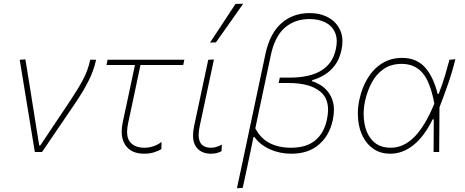

<svg xmlns="http://www.w3.org/2000/svg" viewBox="-20 -814 2488 1028"><path d="M166.5 0Q159 -45.5 151 -94.5Q143 -142.5 136 -186L121.5 -274.5L103.5 -384.5Q94.5 -439.5 85.5 -494L116 -496Q128.5 -419 144 -322.8Q159.5 -226.5 173.5 -137.5L190 -35H195.5L358.5 -278.5Q399 -339.5 425.2 -389Q451.5 -438.5 463 -494H494.5Q482 -435 452.5 -377.8Q423 -320.5 384.5 -264Q296.5 -133.5 205 0Z M751.5 9Q683.5 9 652 -36Q631.5 -65 631.5 -109Q631.5 -133 637.5 -161Q658 -256.5 675 -336Q691.5 -415 702.5 -466H550L556 -494H967L961 -466H732Q715.5 -388.5 699.5 -311.5Q683 -234.5 666.5 -157Q660.5 -129.5 660.5 -107.5Q660.5 -73 676 -54Q701 -23 752.5 -23Q803 -23 845 -54L844 -16Q831.5 -7 806.2 1Q781 9 751.5 9Z M1109.5 9Q1057 9 1030.5 -27Q1013.5 -49.5 1013.5 -88.5Q1013.5 -111.5 1019.5 -140Q1028 -180.5 1034.5 -210Q1041 -239 1047.5 -271Q1060.5 -332.5 1071.8 -385.2Q1083 -438 1095 -494L1125.5 -495.5Q1105.5 -402.5 1088.8 -324Q1072 -245.5 1060.5 -191L1049.5 -140Q1043.5 -113 1043.5 -92.5Q1043.5 -68.5 1051.5 -52.5Q1066 -23 1111 -23Q1137 -23 1168 -40L1166 -4.5Q1156 1 1142 5Q1128 9 1109.5 9ZM1104.5 -586Q1139.5 -639 1173.5 -690.5Q1207.5 -742 1241 -793L1282 -794Q1245.5 -742 1209.2 -690.5Q1173 -639 1136 -587Z M1248.5 194Q1260.5 137.5 1272 84.5Q1283.5 31.5 1296 -28.5L1401 -524Q1424.5 -635 1486.5 -689.5Q1548.5 -744 1637.5 -744Q1694.5 -744 1738 -720.2Q1781.5 -696.5 1801.5 -652Q1813.5 -625.5 1813.5 -592.5Q1813.5 -570.5 1808 -545.5Q1797.5 -496 1772.5 -463.5Q1747.5 -431 1715.5 -412.2Q1683.5 -393.5 1652 -385L1650.5 -379Q1668.5 -374.5 1692 -361.2Q1715.5 -348 1735.5 -323.5Q1755.5 -299 1764.5 -261.5Q1768 -245.5 1768 -226.5Q1768 -201 1761.5 -170Q1744 -88.5 1687.5 -39.8Q1631 9 1539.5 9Q1477.5 9 1424.5 -15Q1371.5 -39 1343 -80H1337L1326.5 -28.5Q1314 31 1303 83.5Q1291.5 135.5 1279.5 192ZM1537.5 -23Q1620.5 -23 1668 -62.5Q1715.5 -102 1730.5 -174.5Q1736.5 -202 1736.5 -226Q1736.5 -288.5 1696 -322.5Q1640.5 -369.5 1526.5 -369.5H1472L1478 -398.5H1531.5Q1746.5 -398.5 1778 -550.5Q1783 -573 1783 -592.5Q1783 -619.5 1773.5 -640.5Q1757.5 -676.5 1721.8 -694.2Q1686 -712 1637 -712Q1558 -712 1504.5 -665.2Q1451 -618.5 1430 -518.5L1347 -127Q1375.5 -72.5 1424 -47.8Q1472.5 -23 1537.5 -23Z M2069.5 9Q2018.5 9 1982 -15.2Q1945.5 -39.5 1924 -80.5Q1902.5 -121.5 1897.5 -173.5Q1896 -189.5 1896 -206Q1896 -242.5 1904 -280Q1918 -345 1948.8 -395.5Q1979.5 -446 2026 -475Q2072.5 -504 2133 -504Q2210 -504 2255.5 -453.2Q2301 -402.5 2323 -311.5H2329Q2350 -366.5 2363.2 -411.2Q2376.5 -456 2386.5 -494L2418 -497Q2403 -434 2380.5 -368.8Q2358 -303.5 2333 -239.5Q2332 -119.5 2331.5 0H2301.5Q2302 -45 2302 -89Q2302 -133 2302.5 -175H2296.5Q2251 -82.5 2193.2 -36.8Q2135.5 9 2069.5 9ZM2072.5 -23Q2141 -23 2198.2 -80.5Q2255.5 -138 2305.5 -259Q2284 -375.5 2242 -423.8Q2200 -472 2131 -472Q2073.5 -472 2034 -444.5Q1994.5 -417 1970.5 -372Q1946.5 -327 1935 -274.5Q1927 -238 1927 -203.5Q1927 -178 1931.5 -153.5Q1941 -96 1976 -59.5Q2011 -23 2072.5 -23Z"/></svg>

Font: Heraclito Thin
Style: Italic
Weight: 100
Italic angle: -12°
Designer: Kostas Bartsokas (font) & Cristiano Sobral (main changes)
Foundry: Kostas Bartsokas (font) & Cristiano Sobral (main changes)
Version: Version 1.00;July 8, 2020;FontCreator 13.0.0.2655 64-bit